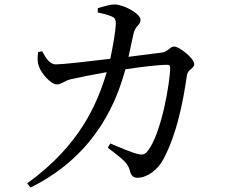

<svg xmlns="http://www.w3.org/2000/svg" viewBox="-20 -795 1040 862"><path d="M102 28 117 47C423 -104 509 -361 543 -484C605 -493 685 -504 732 -504C740 -504 744 -500 744 -492C744 -428 705 -195 643 -117C629 -100 619 -98 593 -105C572 -110 522 -131 475 -151L464 -132C522 -86 552 -68 562 -32C568 -7 577 3 598 3C640 3 689 -32 715 -83C773 -193 801 -330 819 -456C824 -487 852 -485 852 -508C852 -532 786 -586 762 -586C743 -586 734 -562 707 -559L557 -540L579 -642C587 -681 611 -681 611 -706C611 -733 538 -774 495 -775C473 -775 441 -765 419 -758V-739C438 -735 464 -729 482 -721C497 -714 500 -706 500 -687C499 -658 487 -585 475 -531C367 -518 261 -506 231 -506C201 -506 185 -537 169 -565L151 -561C148 -538 147 -514 156 -494C165 -467 208 -416 235 -416C256 -416 266 -431 297 -439C326 -446 402 -461 459 -471C416 -326 337 -141 102 28Z"/></svg>

Font: Source Han Serif CN Medium
Style: Regular
Weight: 500
Designer: Ryoko NISHIZUKA 西塚涼子 (kana & ideographs); Frank Grießhammer (Latin, Greek & Cyrillic); Wenlong ZHANG 张文龙 (bopomofo); San
Foundry: Adobe
Version: Version 2.002;hotconv 1.1.0;makeotfexe 2.6.0